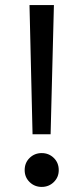

<svg xmlns="http://www.w3.org/2000/svg" viewBox="-20 -722 327 755"><path d="M108 -194 96 -702H192L179 -194ZM144 13Q116 13 96.5 -6Q77 -25 77 -53Q77 -82 96.5 -101Q116 -120 144 -120Q172 -120 191.5 -101Q211 -82 211 -53Q211 -25 191.5 -6Q172 13 144 13Z"/></svg>

Font: Zen Kaku Gothic Antique Medium
Style: Regular
Weight: 500
Designer: Yoshimichi Ohira
Foundry: Positype
Version: Version 1.002